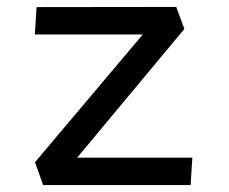

<svg xmlns="http://www.w3.org/2000/svg" viewBox="-20 -534 660 554"><path d="M104.5 0H530L535 -79H202.5L512 -450.5L488.5 -514L85.5 -513.5L80.5 -434.5H392L81 -66Z"/></svg>

Font: FontWithASyntaxHighlighterNightOwl
Style: Regular
Weight: 400
Designer: Riley Cran & the Lettermatic Team
Foundry: Lettermatic
Version: Version 1.000 (FontWithASyntaxHighlighterNightOwl)